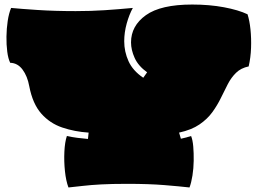

<svg xmlns="http://www.w3.org/2000/svg" viewBox="-20 -810 1136 847"><path d="M282 17Q271 -12 266.5 -55Q262 -98 264 -140.5Q266 -183 275 -210Q298 -205 321 -202Q344 -199 368 -197L371 -225Q309 -229 254.5 -247.5Q200 -266 162 -309Q124 -352 109 -430Q101 -474 79.5 -503Q58 -532 25 -533Q16 -551 12 -582Q8 -613 8.5 -648.5Q9 -684 14 -717.5Q19 -751 29 -775Q70 -771 145.5 -766Q221 -761 314 -761Q382 -761 442 -765Q502 -769 566 -775Q550 -746 539 -706.5Q528 -667 528 -628Q528 -582 547 -540Q566 -498 612 -467L629 -491Q590 -519 574 -554.5Q558 -590 558 -623Q558 -696 623.5 -743Q689 -790 828 -790Q904 -790 968 -778Q1032 -766 1072 -747Q1081 -719 1085 -680Q1089 -641 1087.5 -598.5Q1086 -556 1077 -517Q1043 -510 1021.5 -489Q1000 -468 985 -439Q970 -410 954.5 -378Q939 -346 917 -315.5Q895 -285 860 -261Q825 -237 770 -225L778 -198Q802 -203 823 -210Q830 -193 832.5 -164Q835 -135 834.5 -101Q834 -67 829 -35.5Q824 -4 816 17Q772 12 704.5 6.5Q637 1 540 1Q473 1 426.5 3.5Q380 6 346 10Q312 14 282 17Z"/></svg>

Font: Oi
Style: Regular
Weight: 400
Designer: Kostas Bartsokas, Mohamad Dakak
Foundry: Foundry5
Version: Version 4.000